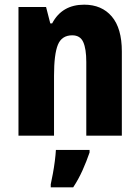

<svg xmlns="http://www.w3.org/2000/svg" viewBox="-20 -580 599 821"><path d="M340 -560Q415 -560 458 -509.5Q501 -459 501 -360V0H349V-315Q349 -371 336 -400Q323 -429 289 -429Q244 -429 227.5 -388.5Q211 -348 211 -256V0H59V-550H177L195 -480H203Q245 -560 340 -560ZM363 72Q350 110 333 148Q316 186 293 221H197V208Q201 190 206 163Q211 136 214.5 108.5Q218 81 219 61H363Z"/></svg>

Font: Noto Sans Armenian Condensed ExtraBold
Style: Regular
Weight: 800
Width: 3
Designer: Monotype Design Team
Foundry: Monotype Imaging Inc.
Version: Version 2.008; ttfautohint (v1.8.4.7-5d5b)